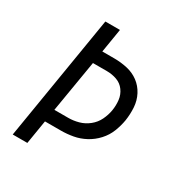

<svg xmlns="http://www.w3.org/2000/svg" viewBox="-172 -857 921 979"><g transform="rotate(30 288.0 -367.5)"><path d="M44 0H130L153 -140H247Q282 -140 318 -146.5Q354 -153 387.5 -171Q421 -189 447 -217.5Q473 -246 486.5 -280.5Q500 -315 506 -350Q512 -389 509.5 -428Q507 -467 489.5 -500.5Q472 -534 442.5 -556Q413 -578 375.5 -586.5Q338 -595 298 -595H228L251 -735H165ZM165 -215 216 -520H298Q329 -520 357 -510Q385 -500 402.5 -476Q420 -452 423.5 -422Q427 -392 422 -361Q417 -331 403 -302Q389 -273 363.5 -252.5Q338 -232 307.5 -223.5Q277 -215 247 -215Z"/></g></svg>

Font: Iosevka Sparkle Oblique
Style: Regular
Weight: 400
Italic angle: -9°
Designer: Belleve Invis
Foundry: Belleve Invis
Version: Version 4.5.0; ttfautohint (v1.8.3)